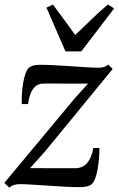

<svg xmlns="http://www.w3.org/2000/svg" viewBox="-26 -836 536 868"><path d="M372 -458Q359.5 -458 337.8 -458Q316 -458 290 -458Q264 -458 238.8 -458.2Q213.5 -458.5 194.2 -458.5Q175 -458.5 167 -458Q145.5 -457 131.8 -443.5Q118 -430 110.8 -409.2Q103.5 -388.5 101 -365.5H72.5Q71.5 -382.5 72.8 -407.8Q74 -433 78.2 -459Q82.5 -485 90 -505.5Q97.5 -526 109 -533Q114.5 -537 125.2 -540Q136 -543 154.5 -543Q182.5 -543 218.8 -541.2Q255 -539.5 292.8 -536.8Q330.5 -534 363.8 -532Q397 -530 419 -530Q432.5 -530 442.8 -532.8Q453 -535.5 463.5 -544L483.5 -524.5L176.5 -150L110 -76Q129.5 -76 158.8 -75.8Q188 -75.5 219.2 -75.5Q250.5 -75.5 276.5 -75.5Q302.5 -75.5 315.5 -75.5Q350 -76.5 369.5 -100.8Q389 -125 395.5 -167H423.5Q423.5 -146 421.5 -120.5Q419.5 -95 415.2 -70.5Q411 -46 403.8 -27.5Q396.5 -9 385.5 -1Q379.5 3.5 366.8 6.8Q354 10 334 10Q305 10 267 8Q229 6 189.8 3.2Q150.5 0.5 117 -1.5Q83.5 -3.5 63.5 -3.5Q49 -3.5 37.5 0Q26 3.5 16 12L-6.5 -9L312 -391.5ZM270 -603.5 184 -801.5 213 -815.5Q237 -784 262.2 -749.5Q287.5 -715 314 -678Q350.5 -712 385.2 -746.2Q420 -780.5 462 -815.5L490 -798L341.5 -603.5Z"/></svg>

Font: Merriweather 72pt
Style: Italic
Weight: 400
Italic angle: -7.8°
Version: Version 2.101